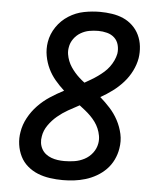

<svg xmlns="http://www.w3.org/2000/svg" viewBox="-53 -789 707 844"><g transform="rotate(5 300.0 -367.5)"><path d="M255 8Q227 8 198.5 4Q170 0 145 -10Q120 -20 99.5 -37.5Q79 -55 67 -79Q55 -103 51 -131Q47 -159 52 -187Q57 -219 73.5 -249.5Q90 -280 114 -305Q138 -330 167 -349Q196 -368 227 -384Q205 -404 186.5 -426Q168 -448 155.5 -474Q143 -500 137.5 -530Q132 -560 137 -591Q143 -627 164 -658Q185 -689 216.5 -709Q248 -729 283.5 -736Q319 -743 354 -743Q381 -743 407.5 -739Q434 -735 457 -725Q480 -715 498.5 -697.5Q517 -680 528 -657Q539 -634 542 -607.5Q545 -581 541 -555Q536 -526 522 -498Q508 -470 487 -446.5Q466 -423 440.5 -404Q415 -385 388 -370Q411 -350 432 -327Q453 -304 468 -276Q483 -248 490 -216.5Q497 -185 491 -151Q487 -126 475.5 -102Q464 -78 445.5 -59Q427 -40 403.5 -26.5Q380 -13 355 -5.5Q330 2 305 5Q280 8 255 8ZM313 -427Q327 -435 341.5 -443.5Q356 -452 370 -462Q384 -472 396.5 -483Q409 -494 419 -507.5Q429 -521 436 -536Q443 -551 446 -566Q449 -586 444 -605Q439 -624 425.5 -636.5Q412 -649 393 -654Q374 -659 354 -659Q334 -659 314.5 -655.5Q295 -652 277 -641.5Q259 -631 246.5 -613.5Q234 -596 231 -576Q228 -560 230.5 -545Q233 -530 238.5 -516Q244 -502 252 -490Q260 -478 269.5 -467Q279 -456 290 -446Q301 -436 313 -427ZM255 -76Q277 -76 299.5 -79.5Q322 -83 343 -94Q364 -105 378.5 -124Q393 -143 397 -166Q400 -183 397 -200Q394 -217 387.5 -232Q381 -247 371.5 -260Q362 -273 350.5 -284.5Q339 -296 326.5 -306Q314 -316 301 -326Q276 -313 251.5 -299Q227 -285 205.5 -267Q184 -249 167.5 -225.5Q151 -202 147 -176Q144 -161 146 -146.5Q148 -132 155 -119.5Q162 -107 173 -98.5Q184 -90 197.5 -85Q211 -80 225.5 -78Q240 -76 255 -76Z"/></g></svg>

Font: Iosevka Curly MdExObl
Style: Regular
Weight: 500
Width: 7
Italic angle: -9°
Monospace: yes
Designer: Belleve Invis
Foundry: Belleve Invis
Version: Version 11.1.0; ttfautohint (v1.8.3)